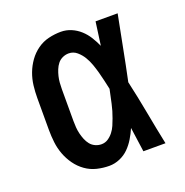

<svg xmlns="http://www.w3.org/2000/svg" viewBox="-104 -633 708 735"><g transform="rotate(-20 250.0 -265.0)"><path d="M220 8Q195 8 170 2Q145 -4 124 -19Q103 -34 88 -55Q73 -76 64 -100Q55 -124 52 -149.5Q49 -175 49 -200V-330Q49 -355 52 -380.5Q55 -406 64 -430Q73 -454 88 -475Q103 -496 124 -511Q145 -526 170 -532Q195 -538 220 -538Q242 -538 262 -529.5Q282 -521 298 -506.5Q314 -492 325.5 -473.5Q337 -455 346 -435Q349 -459 352.5 -482.5Q356 -506 359 -530H449Q436 -465 423.5 -399.5Q411 -334 397 -268Q412 -202 424.5 -134.5Q437 -67 451 0H361Q358 -25 354 -50Q350 -75 347 -100Q338 -79 326.5 -60Q315 -41 299.5 -25.5Q284 -10 263 -1Q242 8 220 8ZM220 -80Q235 -80 247 -88Q259 -96 268 -107.5Q277 -119 282.5 -132Q288 -145 293 -158.5Q298 -172 302 -185.5Q306 -199 309 -213Q312 -227 315 -241Q318 -255 321 -269Q317 -287 313 -305Q309 -323 304 -341Q299 -359 293 -376Q287 -393 277.5 -409Q268 -425 253.5 -437.5Q239 -450 220 -450Q207 -450 195 -444.5Q183 -439 175 -429Q167 -419 162 -406.5Q157 -394 154 -381.5Q151 -369 150 -356Q149 -343 149 -330V-200Q149 -187 150 -174Q151 -161 154 -148.5Q157 -136 162 -123.5Q167 -111 175 -101Q183 -91 195 -85.5Q207 -80 220 -80Z"/></g></svg>

Font: Iosevka Slab Semibold
Style: Regular
Weight: 600
Monospace: yes
Designer: Belleve Invis
Foundry: Belleve Invis
Version: Version 11.1.1; ttfautohint (v1.8.3)